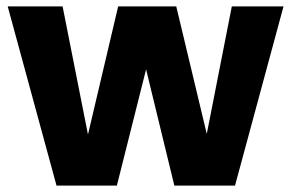

<svg xmlns="http://www.w3.org/2000/svg" viewBox="-20 -578 906 598"><path d="M863 -558 712 0H523L435 -362L344 0H156L4 -558H175L254 -159L348 -558H529L624 -161L702 -558Z"/></svg>

Font: Fz Poppins
Style: Bold
Weight: 700
Designer: Ninad Kale (Devanagari), Jonny Pinhorn (Latin)
Foundry: Indian Type Foundry
Version: Vit hóa bi Vntype.Com & FontZin.Com